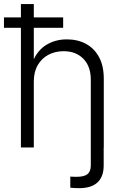

<svg xmlns="http://www.w3.org/2000/svg" viewBox="-26 -748 626 974"><path d="M376 206.5Q363.3 206.5 350.8 205.8Q338.4 205.1 330.6 204.1V147.9Q338.4 148.4 347.9 148.7Q357.4 148.9 363.3 148.9Q401.4 148.9 418 135.3Q434.6 121.6 434.6 91.3V0H500V91.3Q500 148.4 468.5 177.5Q437 206.5 376 206.5ZM145.5 -335.4V0H80.1V-727.5H145.5V-414.6H132.3Q155.3 -484.9 203.1 -516.6Q251 -548.3 313 -548.3Q368.2 -548.3 410.4 -525.4Q452.6 -502.4 476.6 -458Q500.5 -413.6 500.5 -348.6V0H434.6V-343.8Q434.6 -411.1 397 -449.7Q359.4 -488.3 296.4 -488.3Q253.9 -488.3 219.7 -470.2Q185.5 -452.1 165.5 -417.7Q145.5 -383.3 145.5 -335.4ZM-5.9 -606.9V-659.7H294.4V-606.9Z"/></svg>

Font: Inter 17pt Light
Style: Regular
Weight: 300
Version: Version 4.001;git-66647c0bb